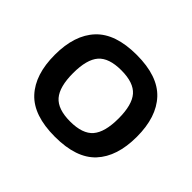

<svg xmlns="http://www.w3.org/2000/svg" viewBox="-124 -710 890 890"><g transform="rotate(45 320.5 -265.5)"><path d="M320 3Q180 3 115.5 -66.5Q51 -136 51 -265.5Q51 -395 116 -464.5Q181 -534 320 -534Q459 -534 524 -464.5Q589 -395 589 -265.5Q589 -136 524.5 -66.5Q460 3 320 3ZM320 -97Q401 -97 435 -136.5Q469 -176 469 -265.5Q469 -355 435 -394Q401 -433 320 -433Q239 -433 205 -394Q171 -355 171 -265.5Q171 -176 205 -136.5Q239 -97 320 -97Z"/></g></svg>

Font: Kanit Cyrillic
Style: Regular
Weight: 400
Designer: Katatrad Team, Sasha Pavljenko
Foundry: CadsonDemak, Pavljenko + Design
Version: Version 1.002;Fontself Maker 3.5.7